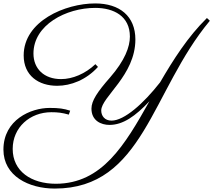

<svg xmlns="http://www.w3.org/2000/svg" viewBox="-98 -728 1243 1119"><path d="M311 -83C273 -95 246 -99 191 -99C82 -99 -78 -30 -78 144C-78 298 70 371 221 371C738 371 783 -197 1125 -607L1108 -623C996 -513 912 -380 835 -248C738 -124 626 -25 552 -25C512 -25 492 -53 492 -84C492 -163 691 -288 691 -498C691 -634 599 -708 457 -708C282 -708 40 -605 40 -405C40 -287 127 -228 235 -228C315 -228 404 -262 473 -338L458 -354C399 -298 325 -267 258 -267C158 -267 97 -328 97 -416C97 -583 287 -682 457 -682C565 -682 659 -634 659 -515C659 -455 630 -376 543 -276C470 -193 435 -141 435 -95C435 -24 492 0 540 0C619 0 691 -51 773 -138C629 118 497 342 228 343C84 343 -24 270 -24 140C-24 14 77 -74 201 -74C239 -74 264 -71 303 -60Z"/></svg>

Font: Parisienne
Style: Regular
Weight: 400
Designer: Astigmatic (AOETI)
Foundry: Astigmatic (AOETI)
Version: Version 1.000